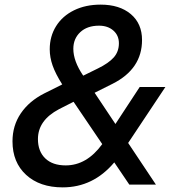

<svg xmlns="http://www.w3.org/2000/svg" viewBox="-20 -798 757 830"><path d="M34 -187Q34 -255 70 -308Q106 -361 171 -394L249 -433Q220 -479 207.5 -514.5Q195 -550 195 -585Q195 -641 222.5 -685Q250 -729 300 -753.5Q350 -778 415 -778Q497 -778 545.5 -737Q594 -696 594 -625Q594 -500 467 -436L389 -397L479 -262L584 -422H695L534 -180L654 0H539L474 -96Q383 12 251 12Q152 12 93 -42Q34 -96 34 -187ZM264 -83Q355 -83 422 -175L298 -358L235 -326Q144 -278 144 -197Q144 -144 175.5 -113.5Q207 -83 264 -83ZM339 -472 340 -471 403 -502Q450 -525 472 -550Q494 -575 494 -611Q494 -645 470 -666Q446 -687 408 -687Q357 -687 327 -659Q297 -631 297 -587Q297 -534 339 -472Z"/></svg>

Font: Application Medium
Style: Italic
Weight: 500
Italic angle: -12°
Designer: Wei Huang
Foundry: Wei Huang
Version: Version 0.012